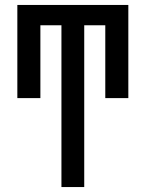

<svg xmlns="http://www.w3.org/2000/svg" viewBox="-20 -755 588 775"><path d="M228 0V-653H143V-359H50V-735H498V-359H405V-653H320V0Z"/></svg>

Font: Iosevka Semi-Condensed Medium
Style: Regular
Weight: 500
Monospace: yes
Designer: Belleve Invis
Foundry: Belleve Invis
Version: Version 27.3.5